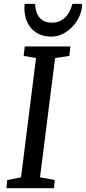

<svg xmlns="http://www.w3.org/2000/svg" viewBox="-20 -987 451 1007"><path d="M18.1 -42.5 90.3 -57.1 168.9 -682.6 104 -693.8 109.9 -743.2H349.1L343.8 -693.8L269 -682.6L189.9 -57.1L267.1 -43L263.2 0H13.7ZM250 -794.9Q211.9 -794.9 185.1 -807.9Q158.2 -820.8 140.9 -842Q123.5 -863.3 115.7 -890.1Q107.9 -917 107.9 -944.3Q107.9 -956.5 109.4 -966.8H163.6Q164.6 -955.1 167.5 -938.2Q170.4 -921.4 179.4 -905.8Q188.5 -890.1 205.6 -879.2Q222.7 -868.2 252.4 -868.2Q279.3 -868.2 297.9 -878.2Q316.4 -888.2 328.9 -903.1Q341.3 -918 348.6 -935.1Q356 -952.1 359.9 -966.8H411.1Q411.1 -936.5 398.2 -905.8Q385.3 -875 363 -850.3Q340.8 -825.7 311.5 -810.3Q282.2 -794.9 250 -794.9Z"/></svg>

Font: Merriweather
Style: Italic
Weight: 400
Italic angle: -7°
Designer: Eben Sorkin ( eben@eyebytes.com )
Foundry: Eben Sorkin ( eben@eyebytes.com )
Version: Version 1.005; ttfautohint (v0.97) -l 13 -r 13 -G 200 -x 24 